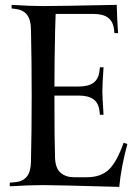

<svg xmlns="http://www.w3.org/2000/svg" viewBox="-20 -752 544 775"><path d="M297.9 -366.2H199.7Q199.7 -182.1 202.1 -116.7Q203.6 -71.8 225.1 -54.2Q246.1 -36.6 278.3 -36.6H330.6Q387.7 -36.6 420.4 -68.4Q452.1 -99.6 479 -175.8L494.1 -170.9Q468.3 -74.2 461.4 2.4Q202.1 -4.9 153.8 -4.9Q101.1 -4.9 19.5 0V-14.6L40.5 -16.6Q72.8 -19.5 88.6 -39.6Q104.5 -59.6 105 -100.1Q107.9 -227.1 107.9 -366.2Q107.9 -505.4 105 -632.3Q104.5 -672.9 88.6 -692.9Q72.8 -712.9 40.5 -716.3L26.9 -717.8V-732.4Q101.6 -727.5 153.8 -727.5Q213.9 -727.5 451.2 -732.4Q452.1 -685.5 456.5 -618.2H441.9L440.4 -631.8Q437 -664.6 416.7 -680.2Q396.5 -695.8 356.4 -695.8H204.6Q203.6 -678.7 202.6 -632.3Q199.7 -505.4 199.7 -402.8H297.9Q337.9 -402.8 358.2 -418.5Q378.4 -434.1 381.8 -466.8L383.3 -480.5H397.9Q393.1 -405.8 393.1 -384.8Q393.1 -363.3 397.9 -288.6H383.3L381.8 -302.2Q378.4 -335 358.2 -350.6Q337.9 -366.2 297.9 -366.2Z"/></svg>

Font: Flanker
Style: Regular
Weight: 400
Designer: Flanker
Foundry: Flanker
Version: Version 2.027